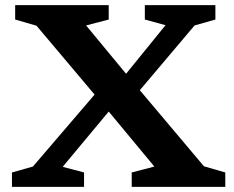

<svg xmlns="http://www.w3.org/2000/svg" viewBox="-20 -727 912 747"><path d="M580.5 -79 403 -293 224 -78 307 -56V0H26.5V-56L108 -79L348 -359L122 -627L39 -651V-707H403V-651L315 -628L470.5 -440L624 -629L543.5 -651V-707H818V-651L737 -628L524 -376L773.5 -80L856.5 -56V0H492.5V-56Z"/></svg>

Font: Newsreader Caption Medium
Style: Regular
Weight: 500
Designer: Hugues Gentile
Foundry: Production Type
Version: Version 1.001